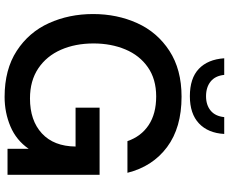

<svg xmlns="http://www.w3.org/2000/svg" viewBox="-102 -904 1018 855"><g transform="rotate(90 407.5 -476.0)"><path d="M42 -381Q42 -488 82.5 -577.5Q123 -667 206 -721Q289 -775 410 -775Q548 -775 634.5 -710.5Q721 -646 749 -534H608Q587 -595 536.5 -628.5Q486 -662 409 -662Q332 -662 279 -625Q226 -588 199.5 -524.5Q173 -461 173 -383Q173 -302 201 -238Q229 -174 284 -137Q339 -100 418 -100Q516 -100 573.5 -153Q631 -206 632 -303H459V-410H758V0H642V-94Q604 -39 542.5 -13Q481 13 411 13Q289 13 206 -41Q123 -95 82.5 -184.5Q42 -274 42 -381ZM239 -965H313Q317 -925 342.5 -904.5Q368 -884 408 -884Q447 -884 472 -904.5Q497 -925 501 -965H576Q572 -893 529 -852.5Q486 -812 408 -812Q328 -812 286 -852Q244 -892 239 -965Z"/></g></svg>

Font: Open Sauce One SemiBold
Style: Regular
Weight: 600
Designer: Alfredo Marco Pradil
Foundry: Creative Sauce Fz LLC
Version: Version 1.477